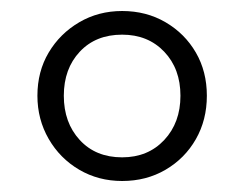

<svg xmlns="http://www.w3.org/2000/svg" viewBox="-20 -733 444 349"><path d="M202 -404Q159 -404 124 -424.5Q89 -445 68.5 -480.5Q48 -516 48 -559Q48 -603 68.5 -637.5Q89 -672 124 -692.5Q159 -713 202 -713Q246 -713 281 -692.5Q316 -672 336 -637.5Q356 -603 356 -559Q356 -515 336 -480Q316 -445 281 -424.5Q246 -404 202 -404ZM202 -447Q249 -447 278.5 -478.5Q308 -510 308 -559Q308 -608 278.5 -639Q249 -670 202 -670Q154 -670 125 -639Q96 -608 96 -559Q96 -510 125 -478.5Q154 -447 202 -447Z"/></svg>

Font: Nunito Sans 10pt Expanded ExtraLight
Style: Regular
Weight: 250
Width: 7
Designer: Vernon Adams
Foundry: Vernon Adams
Version: Version 3.101;gftools[0.9.27]